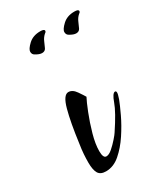

<svg xmlns="http://www.w3.org/2000/svg" viewBox="-126 -539 489 570"><g transform="rotate(-30 118.5 -254.0)"><path d="M79 -424Q70 -424 57 -432Q50 -436 50 -445Q50 -454 65.5 -468.5Q81 -483 106 -483Q120 -483 120 -477Q120 -473 115 -470Q106 -462 101.5 -451Q97 -440 93 -432Q89 -424 79 -424ZM196 -424Q187 -424 174 -432Q167 -436 167 -445Q167 -454 182.5 -468.5Q198 -483 223 -483Q237 -483 237 -477Q237 -473 232 -470Q223 -462 218.5 -451Q214 -440 210 -432Q206 -424 196 -424ZM68 -25Q49 -25 42 -37Q35 -49 35 -74Q35 -87 36 -102Q37 -117 40 -136Q49 -204 60 -244.5Q71 -285 88 -285Q102 -285 113 -269Q124 -253 128 -246Q121 -233 109.5 -204Q98 -175 89 -143Q80 -111 80 -87Q80 -63 91 -63Q100 -63 111.5 -73Q123 -83 133.5 -95Q144 -107 147 -112Q181 -163 190.5 -190Q200 -217 209 -217Q213 -217 213 -211Q213 -207 211.5 -202.5Q210 -198 208 -191Q202 -175 189 -147.5Q176 -120 157.5 -92Q139 -64 116.5 -44.5Q94 -25 68 -25Z"/></g></svg>

Font: Comforter
Style: Regular
Weight: 400
Designer: Robert E. Leuschke
Foundry: Robert E. Leuschke
Version: Version 1.013; ttfautohint (v1.8.3)